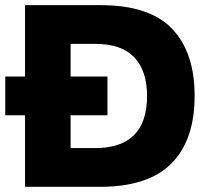

<svg xmlns="http://www.w3.org/2000/svg" viewBox="-32 -723 804 743"><path d="M64.9 0V-703.1H356Q546.9 -703.1 634 -611.6Q721.2 -520 721.2 -352.5Q721.2 -180.7 631.3 -90.3Q541.5 0 354.5 0ZM241.2 -149.9H335.4Q537.1 -149.9 537.1 -351.6Q537.1 -448.7 487.8 -501Q438.5 -553.2 336.9 -553.2H241.2ZM-11.7 -276.9V-426.8H383.8V-276.9Z"/></svg>

Font: Schibsted Grotesk ExtraBold
Style: Regular
Weight: 800
Designer: Bakken & Baeck AS, Henrik Kongsvoll
Foundry: Schibsted ASA
Version: Version 1.100; ttfautohint (v1.8.4.7-5d5b);gftools[0.9.25]